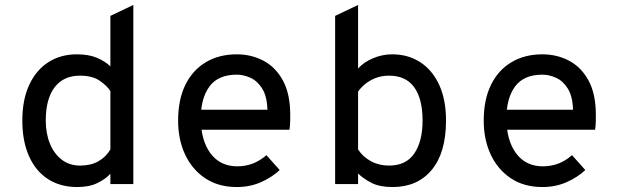

<svg xmlns="http://www.w3.org/2000/svg" viewBox="-20 -742 2504 774"><path d="M291.5 12Q223 12 173.2 -20.2Q123.5 -52.5 96.8 -112.8Q70 -173 70 -256Q70 -339.5 97.5 -399.2Q125 -459 174.5 -491Q224 -523 290 -523Q338 -523 371.2 -508.8Q404.5 -494.5 425 -474.5V-678L517.5 -722V0H425V-41.5Q406.5 -21 373.5 -4.5Q340.5 12 291.5 12ZM303.5 -74.5Q345.5 -74.5 376 -91.5Q406.5 -108.5 425 -139.5V-375Q411.5 -396 382 -416.5Q352.5 -437 302.5 -437Q236 -437 200.2 -390.2Q164.5 -343.5 164.5 -256Q164.5 -204 181.2 -163Q198 -122 229 -98.2Q260 -74.5 303.5 -74.5Z M934.5 12Q860.5 12 807.5 -23.2Q754.5 -58.5 726.2 -119Q698 -179.5 698 -256Q698 -340 727.2 -399.8Q756.5 -459.5 809.8 -491.2Q863 -523 934.5 -523Q993.5 -523 1042.5 -497Q1091.5 -471 1120.8 -417Q1150 -363 1150 -278.5Q1150 -268 1149.8 -252.5Q1149.5 -237 1147 -219H770V-299.5H1058Q1056.5 -353.5 1037.2 -384.5Q1018 -415.5 990 -428.2Q962 -441 934.5 -441Q859.5 -441 824.5 -393.5Q789.5 -346 789.5 -265.5Q789.5 -176.5 828.5 -124Q867.5 -71.5 936.5 -71.5Q968.5 -71.5 997.8 -82.2Q1027 -93 1054 -116.5L1107.5 -56.5Q1076 -27 1031.8 -7.5Q987.5 12 934.5 12Z M1563 12Q1511 12 1478.8 -4.2Q1446.5 -20.5 1423.5 -42.5V0H1331V-678L1423.5 -722V-466Q1446.5 -491.5 1483.8 -507.2Q1521 -523 1561 -523Q1625.5 -523 1674.5 -491Q1723.5 -459 1750.8 -399.2Q1778 -339.5 1778 -256Q1778 -126.5 1720.5 -57.2Q1663 12 1563 12ZM1548.5 -74.5Q1617 -74.5 1650.2 -123.5Q1683.5 -172.5 1683.5 -256Q1683.5 -343.5 1649.8 -390.2Q1616 -437 1548.5 -437Q1517.5 -437 1492.5 -426.8Q1467.5 -416.5 1450 -401.5Q1432.5 -386.5 1423.5 -372.5V-139.5Q1443 -109.5 1475.5 -92Q1508 -74.5 1548.5 -74.5Z M2166.5 12Q2092.5 12 2039.5 -23.2Q1986.5 -58.5 1958.2 -119Q1930 -179.5 1930 -256Q1930 -340 1959.2 -399.8Q1988.5 -459.5 2041.8 -491.2Q2095 -523 2166.5 -523Q2225.5 -523 2274.5 -497Q2323.5 -471 2352.8 -417Q2382 -363 2382 -278.5Q2382 -268 2381.8 -252.5Q2381.5 -237 2379 -219H2002V-299.5H2290Q2288.5 -353.5 2269.2 -384.5Q2250 -415.5 2222 -428.2Q2194 -441 2166.5 -441Q2091.5 -441 2056.5 -393.5Q2021.5 -346 2021.5 -265.5Q2021.5 -176.5 2060.5 -124Q2099.5 -71.5 2168.5 -71.5Q2200.5 -71.5 2229.8 -82.2Q2259 -93 2286 -116.5L2339.5 -56.5Q2308 -27 2263.8 -7.5Q2219.5 12 2166.5 12Z"/></svg>

Font: Overpass Mono Light Medium
Style: Regular
Weight: 500
Monospace: yes
Version: Version 4.000